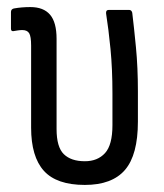

<svg xmlns="http://www.w3.org/2000/svg" viewBox="-20 -515 464 543"><path d="M220 8Q140 8 104 -32Q68 -72 68 -154V-386Q68 -412 62.5 -421Q57 -430 43 -430Q37 -430 30.5 -429Q24 -428 18 -427Q11 -426 11 -434V-481Q11 -489 19 -491Q41 -495 66 -495Q103 -495 121.5 -473.5Q140 -452 140 -405V-150Q140 -99 160.5 -79Q181 -59 220 -59Q256 -59 277 -82Q298 -105 298 -161V-251Q298 -320 292.5 -376.5Q287 -433 280 -477Q279 -487 288 -487H345Q352 -487 354 -479Q359 -438 364.5 -381Q370 -324 370 -257V-171Q370 -77 333.5 -34.5Q297 8 220 8Z"/></svg>

Font: Sofia Sans Cond
Style: Regular
Weight: 400
Width: 3
Designer: Botio Nikoltchev, Ani Petrova
Foundry: lettersoup
Version: Version 4.100; ttfautohint (v1.8.3)